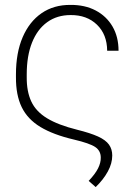

<svg xmlns="http://www.w3.org/2000/svg" viewBox="-20 -573 539 775"><path d="M264.2 -553.2Q322.3 -553.7 366 -530.8Q409.7 -507.8 434.1 -466.1Q458.5 -424.3 458.5 -368.2H412.6Q412.1 -434.1 371.3 -473.4Q330.6 -512.7 265.1 -512.2Q210.4 -512.2 170.7 -483.6Q130.9 -455.1 109.4 -401.4Q87.9 -347.7 87.9 -272.5V-261.7Q87.4 -204.1 106.2 -163.6Q125 -123 169.9 -95.7Q214.8 -68.4 291.5 -49.3Q344.7 -36.1 375.7 -22Q406.7 -7.8 419.9 10.7Q433.1 29.3 433.1 54.7Q433.1 86.4 415.3 119.1Q397.5 151.9 366.2 182.1L337.9 157.2Q364.3 129.4 375.7 106.7Q387.2 84 386.7 63Q386.7 35.6 364.5 20.5Q342.3 5.4 277.8 -9.8Q194.8 -29.3 143.1 -60.5Q91.3 -91.8 67.6 -140.6Q43.9 -189.5 44.4 -261.7V-272.5Q44.4 -359.9 71.5 -422.9Q98.6 -485.8 147.9 -519.8Q197.3 -553.7 264.2 -553.2Z"/></svg>

Font: Inter Tight ExtraLight
Style: Regular
Weight: 250
Designer: Rasmus Andersson
Foundry: rsms
Version: Version 3.004